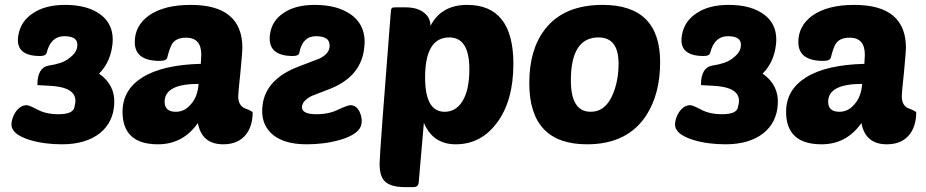

<svg xmlns="http://www.w3.org/2000/svg" viewBox="-20 -580 3786 785"><path d="M397 -292Q426 -328 436 -375Q456 -470 393 -519Q340 -560 246 -560Q165 -560 115 -526Q67 -495 56 -441Q37 -351 144 -351Q168 -351 171 -365Q188 -432 243 -432Q305 -432 295 -385Q291 -362 259 -339Q233 -320 182.5 -312.5Q132 -305 133 -232L187 -229Q307 -222 285 -146Q283 -113 219 -113Q168 -113 133 -132Q99 -150 89 -150Q63 -150 43 -121Q28 -97 27 -74Q24 -32 101 -8Q160 10 233 10Q331 10 389 -36Q443 -80 447 -154Q452 -232 385 -279Q391 -286 397 -292Z M563 -264Q645 -315 801 -319Q803 -347 803 -356Q803 -426 741 -426Q703 -426 686 -404Q675 -389 664 -345Q661 -331 633 -331Q531 -331 531 -408Q531 -474 588 -516Q650 -560 760 -560Q971 -560 971 -384Q971 -369 963 -285Q954 -201 954 -186Q954 -147 984 -136Q1013 -125 1013 -120Q1013 -68 988 -33Q956 10 893 10Q805 10 789 -77Q728 10 626 10Q481 10 481 -123Q481 -213 563 -264ZM653 -164Q653 -123 699 -123Q734 -123 759 -152Q788 -183 792 -237Q653 -237 653 -164Z M1267 -560Q1361 -560 1417 -519Q1483 -470 1468 -375Q1452 -268 1335 -219L1255 -188Q1219 -170 1215 -146Q1210 -113 1274 -113Q1325 -113 1363 -132Q1402 -150 1412 -150Q1438 -150 1451 -121Q1462 -97 1458 -74Q1452 -32 1370 -8Q1307 10 1234 10Q1135 10 1088 -36Q1043 -80 1054 -154Q1069 -256 1196 -306Q1292 -343 1283 -339Q1323 -358 1327 -385Q1334 -432 1272 -432Q1217 -432 1204 -365Q1202 -351 1178 -351Q1071 -351 1084 -441Q1092 -495 1138 -526Q1186 -560 1267 -560Z M2079 -319Q2079 -167 2011 -77Q1946 10 1843 10Q1750 10 1713 -78L1692 165Q1691 185 1670 185H1634Q1576 185 1552 160Q1532 139 1532 90Q1532 49 1577 -521Q1578 -543 1582 -547Q1585 -550 1598 -550H1637Q1688 -550 1715 -527Q1740 -507 1740 -474Q1784 -560 1890 -560Q2079 -560 2079 -319ZM1718 -263Q1718 -123 1798 -123Q1843 -123 1870 -165Q1899 -211 1899 -297Q1899 -427 1817 -427Q1718 -427 1718 -263Z M2144 -240Q2144 -378 2208 -460Q2285 -560 2444 -560Q2679 -560 2679 -326Q2679 -198 2624 -111Q2547 10 2380 10Q2144 10 2144 -240ZM2314 -251Q2314 -123 2395 -123Q2457 -123 2487 -198Q2509 -252 2509 -320Q2509 -427 2427 -427Q2314 -427 2314 -251Z M3110 -292Q3139 -328 3149 -375Q3169 -470 3106 -519Q3053 -560 2959 -560Q2878 -560 2828 -526Q2780 -495 2769 -441Q2750 -351 2857 -351Q2881 -351 2884 -365Q2901 -432 2956 -432Q3018 -432 3008 -385Q3004 -362 2972 -339Q2946 -320 2895.5 -312.5Q2845 -305 2846 -232L2900 -229Q3020 -222 2998 -146Q2996 -113 2932 -113Q2881 -113 2846 -132Q2812 -150 2802 -150Q2776 -150 2756 -121Q2741 -97 2740 -74Q2737 -32 2814 -8Q2873 10 2946 10Q3044 10 3102 -36Q3156 -80 3160 -154Q3165 -232 3098 -279Q3104 -286 3110 -292Z M3276 -264Q3358 -315 3514 -319Q3516 -347 3516 -356Q3516 -426 3454 -426Q3416 -426 3399 -404Q3388 -389 3377 -345Q3374 -331 3346 -331Q3244 -331 3244 -408Q3244 -474 3301 -516Q3363 -560 3473 -560Q3684 -560 3684 -384Q3684 -369 3676 -285Q3667 -201 3667 -186Q3667 -147 3697 -136Q3726 -125 3726 -120Q3726 -68 3701 -33Q3669 10 3606 10Q3518 10 3502 -77Q3441 10 3339 10Q3194 10 3194 -123Q3194 -213 3276 -264ZM3366 -164Q3366 -123 3412 -123Q3447 -123 3472 -152Q3501 -183 3505 -237Q3366 -237 3366 -164Z"/></svg>

Font: PoetsenOne
Style: Regular
Weight: 400
Designer: Rodrigo Fuenzalida, Pablo Impallari
Foundry: Pablo Impallari, Rodrigo Fuenzalida
Version: Version 1.000